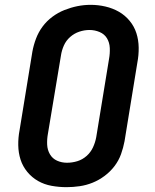

<svg xmlns="http://www.w3.org/2000/svg" viewBox="-20 -766 640 794"><path d="M255 8Q224 8 193.5 2.5Q163 -3 137.5 -17.5Q112 -32 93 -55Q74 -78 65 -106Q56 -134 55.5 -165.5Q55 -197 61 -228L114 -553Q119 -580 129 -606.5Q139 -633 156 -656Q173 -679 196.5 -696.5Q220 -714 246.5 -724.5Q273 -735 300 -740.5Q327 -746 355 -746Q386 -746 416 -739Q446 -732 471.5 -717.5Q497 -703 516 -680Q535 -657 544 -629Q553 -601 553.5 -569.5Q554 -538 548 -507L495 -182Q490 -155 480.5 -128.5Q471 -102 453.5 -79Q436 -56 412.5 -38.5Q389 -21 363 -10.5Q337 0 309.5 4Q282 8 255 8ZM257 -93Q279 -93 300 -99.5Q321 -106 338 -121Q355 -136 364.5 -156.5Q374 -177 378 -199L431 -523Q435 -545 434 -567.5Q433 -590 422.5 -607.5Q412 -625 392 -633.5Q372 -642 350 -642Q329 -642 308 -635Q287 -628 270 -613Q253 -598 244 -577.5Q235 -557 232 -536L178 -212Q174 -190 175 -168Q176 -146 186.5 -128Q197 -110 216 -101.5Q235 -93 257 -93Z"/></svg>

Font: Iosevka Curly Slab Extended
Style: Bold Italic
Weight: 700
Width: 7
Italic angle: -9°
Monospace: yes
Designer: Belleve Invis
Foundry: Belleve Invis
Version: Version 11.0.0; ttfautohint (v1.8.3)